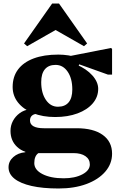

<svg xmlns="http://www.w3.org/2000/svg" viewBox="-20 -822 670 1093"><path d="M313.4 251Q222.8 251 159.3 236.5Q95.8 222 62.2 195.1Q28.6 168.2 28.6 130.2Q28.6 96.2 55.6 72.2Q82.6 48.2 124.2 44.6V7.8H198.6V49.6Q175.2 65.8 175.2 106.6Q175.2 145 221.9 169Q268.6 193 342.6 193Q406.6 193 449 170.5Q491.4 148 491.4 114.2Q491.4 84.6 466.5 67.1Q441.6 49.6 398.2 49.6H175.6Q115.4 49.6 77.6 14.4Q39.8 -20.8 39.8 -77Q39.8 -107.8 53.8 -133.9Q67.8 -160 92.1 -177.8Q116.4 -195.6 146.8 -199.6L192.6 -173.8Q173.2 -173.8 162 -163.9Q150.8 -154 150.8 -136.2Q150.8 -114.2 170.8 -103.1Q190.8 -92 229.8 -92H416Q511.8 -92 564.9 -53.9Q618 -15.8 618 53Q618 110.6 579 155.5Q540 200.4 471.6 225.7Q403.2 251 313.4 251ZM293.8 -155.8Q222.8 -155.8 168.1 -177.8Q113.4 -199.8 82.7 -238.3Q52 -276.8 52 -326.8Q52 -385.6 82.8 -426.6Q113.6 -467.6 171.8 -489.4Q230 -511.2 312.4 -511.2Q339.8 -511.2 369.2 -506.8Q398.6 -502.4 415.4 -495.2V-454.4Q472.2 -430 505.6 -392.8Q539 -355.6 539 -316.2Q539 -269.6 507.8 -233.3Q476.6 -197 421.2 -176.4Q365.8 -155.8 293.8 -155.8ZM309.8 -214.4Q349.8 -214.4 370.7 -239.4Q391.6 -264.4 391.6 -312.6Q391.6 -375.2 365.2 -413.9Q338.8 -452.6 296.4 -452.6Q256.4 -452.6 235.5 -427.6Q214.6 -402.6 214.6 -354.4Q214.6 -292.8 241.1 -253.6Q267.6 -214.4 309.8 -214.4ZM594.2 -397.4 431 -455.8 424.8 -440.2 319 -491.4 612.2 -549 618 -543.2V-397.4ZM134.6 -559 116.8 -574.6 276.8 -801.8H316L476 -574.6L458.2 -559L290.4 -654.6H302.4Z"/></svg>

Font: Platypi Light
Style: Regular
Weight: 300
Designer: David Sargent
Foundry: Bolt Cutter Type
Version: Version 1.200